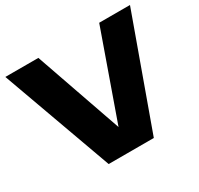

<svg xmlns="http://www.w3.org/2000/svg" viewBox="-156 -929 1157 1118"><g transform="rotate(-30 423.0 -370.0)"><path d="M271.5 0 4 -740H226L429 -158L635 -740H842L575 0Z"/></g></svg>

Font: Encode Sans Expanded Expanded ExtraBold
Style: Regular
Weight: 800
Width: 7
Designer: Multiple Designers
Foundry: Impallari Type
Version: Version 3.000; ttfautohint (v1.8.3) -l 8 -r 50 -G 200 -x 14 